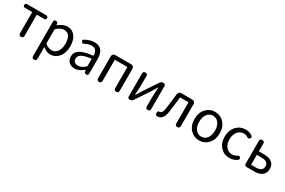

<svg xmlns="http://www.w3.org/2000/svg" viewBox="124 -1828 4938 3328"><g transform="rotate(30 2592.5 -164.0)"><path d="M257 0Q211 0 211 -45V-469H66Q29 -469 29 -506Q29 -543 66 -543H257H448Q485 -543 485 -506Q485 -469 448 -469H302V-45Q302 0 257 0Z M651 229Q605 229 605 184V-157V-506Q605 -543 644 -543Q680 -543 684 -509L688 -481H691Q784 -557 864 -557Q967 -557 1025 -481Q1080 -408 1080 -280Q1080 -146 1009 -64Q942 13 844 13Q771 13 694 -50L696 45V184Q696 229 651 229ZM829 -63Q898 -63 941 -120Q985 -180 985 -279Q985 -480 842 -480Q777 -480 696 -405V-262V-120Q763 -63 829 -63Z M1334 13Q1264 13 1220 -27Q1175 -69 1175 -141Q1175 -229 1255 -277Q1334 -324 1509 -344Q1509 -481 1397 -481Q1335 -481 1264 -442Q1233 -423 1215 -456Q1206 -472 1207 -482Q1208 -492 1223 -501Q1321 -557 1412 -557Q1508 -557 1556 -496Q1600 -439 1600 -334V-167V-37Q1600 0 1561 0Q1525 0 1521 -34L1517 -65H1514Q1420 13 1334 13ZM1360 -60Q1398 -60 1435 -78Q1467 -95 1509 -132V-208V-284Q1376 -268 1318 -234Q1264 -202 1264 -147Q1264 -103 1292 -80Q1317 -60 1360 -60Z M1819 0Q1773 0 1773 -45V-485Q1773 -511 1789 -527Q1805 -543 1831 -543H1990H2149Q2175 -543 2191 -527Q2207 -511 2207 -485V-45Q2207 0 2162 0Q2116 0 2116 -45V-469H1864V-45Q1864 0 1819 0Z M2430 0Q2412 0 2401.5 -10.5Q2391 -21 2391 -39V-499Q2391 -543 2436 -543Q2480 -543 2480 -499V-316Q2480 -279 2475 -191Q2472 -141 2471 -116H2475Q2511 -172 2547 -232L2733 -512Q2753 -543 2790 -543H2799Q2817 -543 2827.5 -532.5Q2838 -522 2838 -504V-271V-44Q2838 0 2794 0Q2749 0 2749 -44V-227Q2749 -274 2756 -390Q2757 -415 2758 -428H2754Q2750 -422 2742 -408Q2698 -338 2682 -311L2496 -31Q2476 0 2439 0Z M2979 13Q2961 9 2954 -11Q2948 -28 2953 -49Q2955 -61 2963 -69Q2971 -77 2981 -75Q2982 -75 2983 -75Q3043 -75 3056 -191Q3065 -258 3081 -394Q3088 -458 3092 -490Q3095 -514 3111 -528.5Q3127 -543 3151 -543H3264H3373Q3399 -543 3415 -527Q3431 -511 3431 -485V-46Q3431 0 3385 0Q3339 0 3339 -46V-469H3170Q3167 -443 3161 -390Q3143 -242 3133 -168Q3111 13 2991 13Q2985 13 2979 13Z M3825 13Q3720 13 3649 -62Q3573 -141 3573 -271.5Q3573 -402 3649 -482Q3720 -557 3825 -557Q3931 -557 4001 -482Q4077 -401 4077 -271Q4077 -141 4001 -62Q3930 13 3825 13ZM3825 -63Q3896 -63 3939.5 -120Q3983 -177 3983 -271Q3983 -365 3939 -423Q3897 -481 3825 -481Q3755 -481 3711.5 -423Q3668 -365 3668 -271Q3668 -177 3711 -120Q3754 -63 3825 -63Z M4434 13Q4323 13 4253 -62Q4179 -139 4179 -271Q4179 -401 4258 -482Q4331 -557 4441 -557Q4515 -557 4573 -514Q4600 -492 4578 -464Q4553 -431 4520 -458Q4484 -481 4444 -481Q4370 -481 4322 -422.5Q4274 -364 4274 -270.5Q4274 -177 4320.5 -120Q4367 -63 4442 -63Q4491 -63 4538 -93Q4570 -117 4592 -83Q4609 -55 4583 -35Q4516 13 4434 13Z M4774 0Q4754 0 4741.5 -12.5Q4729 -25 4729 -45V-498Q4729 -543 4775 -543Q4820 -543 4820 -498V-342H4923Q5024 -342 5079 -302Q5138 -259 5138 -173Q5138 -86 5079 -42Q5024 0 4923 0H4826ZM4820 -73H4913Q4982 -73 5015.5 -97.5Q5049 -122 5049 -173Q5049 -224 5016 -248Q4983 -272 4913 -272H4820V-172Z"/></g></svg>

Font: GenSenRounded JP R
Style: Regular
Weight: 400
Version: Version 1.501;PS 1;hotconv 16.6.51;makeotf.lib2.5.65220